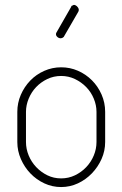

<svg xmlns="http://www.w3.org/2000/svg" viewBox="-20 -750 495 776"><path d="M227 -478Q263 -478 295 -464Q327 -450 351.5 -425.5Q376 -401 390.5 -368Q405 -335 405 -298V-176Q405 -140 390.5 -107.5Q376 -75 351.5 -49.5Q327 -24 295 -9Q263 6 227 6Q191 6 159 -9Q127 -24 103 -49Q79 -74 64.5 -107Q50 -140 50 -176V-298Q50 -334 64 -366.5Q78 -399 102 -424Q126 -449 158.5 -463.5Q191 -478 227 -478ZM370 -298Q370 -325 359 -351.5Q348 -378 328.5 -398Q309 -418 283 -430.5Q257 -443 227 -443Q197 -443 171 -430.5Q145 -418 126 -398Q107 -378 96 -351.5Q85 -325 85 -298V-176Q85 -148 96 -121.5Q107 -95 126.5 -74.5Q146 -54 171.5 -41.5Q197 -29 227 -29Q257 -29 283 -41.5Q309 -54 328.5 -74.5Q348 -95 359 -121.5Q370 -148 370 -176ZM240 -605Q239 -601 234 -598Q227 -594 220 -596Q213 -598 208 -605Q204 -613 209 -620L268 -723Q268 -727 272 -727Q278 -732 284.5 -729Q291 -726 295 -720Q302 -710 295 -700Z"/></svg>

Font: AkaAcidDosis
Style: ExtraLight
Weight: 250
Designer: Edgar Tolentino, Pablo Impallari, Igino Marini, Aka-Acid
Foundry: Edgar Tolentino, Pablo Impallari, Igino Marini, Aka-Acid
Version: Version 1.007